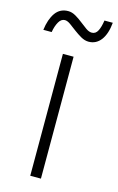

<svg xmlns="http://www.w3.org/2000/svg" viewBox="-147 -758 497 806"><g transform="rotate(15 102.0 -355.0)"><path d="M161.1 -606.9Q144.5 -606.9 127.4 -616.7Q111.3 -626 95.7 -637.7Q78.6 -650.9 66.9 -659.2Q53.2 -668.9 42.5 -668.9Q26.9 -668.9 16.6 -651.4Q5.9 -632.8 1.5 -606H-34.7Q-28.8 -652.8 -8.8 -681.2Q11.2 -709 46.4 -709Q63 -709 79.6 -699.2Q96.2 -689.5 110.8 -677.7Q122.6 -668.5 138.7 -656.7Q152.3 -647 164.6 -647Q181.6 -647 190.4 -664.6Q198.7 -680.7 203.1 -710H239.3Q234.9 -661.1 214.4 -633.8Q193.8 -606.9 161.1 -606.9ZM117.2 0H70.8V-529.8H117.2Z"/></g></svg>

Font: Germano
Style: Regular
Weight: 300
Width: 3
Foundry: Ascender Corporation
Version: Version 1.10; ttfautohint (v1.5)